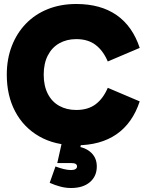

<svg xmlns="http://www.w3.org/2000/svg" viewBox="-20 -714 725 962"><path d="M362 14Q254 14 176 -31Q98 -76 56 -155.5Q14 -235 14 -340Q14 -418 39 -483Q64 -548 110 -595.5Q156 -643 220 -668.5Q284 -694 362 -694Q484 -694 564 -638.5Q644 -583 680 -474L520 -406Q497 -460 459 -489Q421 -518 362 -518Q314 -518 277 -497Q240 -476 219.5 -436Q199 -396 199 -340Q199 -284 219.5 -244Q240 -204 277 -183.5Q314 -163 362 -163Q421 -163 459 -191.5Q497 -220 520 -274L680 -206Q644 -97 564 -41.5Q484 14 362 14ZM336 228Q309 228 282.5 221Q256 214 229 202L258 120Q279 128 299 133Q319 138 336 138Q351 138 358.5 133Q366 128 366 120Q366 112 359.5 107.5Q353 103 336 103H267L290 0H388L372 70L340 18Q396 18 430.5 45.5Q465 73 465 120Q465 169 430.5 198.5Q396 228 336 228Z"/></svg>

Font: Gabarito Black
Style: Regular
Weight: 900
Designer: Leandro Assis / Alvaro Franca / Felipe Casaprima
Foundry: Naipe Foundry
Version: Version 1.000